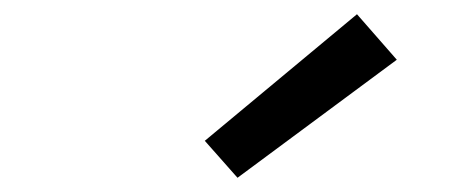

<svg xmlns="http://www.w3.org/2000/svg" viewBox="-20 -808 640 270"><path d="M314 -558 268 -610 482 -788 538 -724Z"/></svg>

Font: Iosevka SS04 Extended Oblique
Style: Regular
Weight: 400
Width: 7
Italic angle: -9°
Monospace: yes
Designer: Belleve Invis
Foundry: Belleve Invis
Version: Version 19.0.0; ttfautohint (v1.8.4)